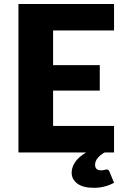

<svg xmlns="http://www.w3.org/2000/svg" viewBox="-20 -748 613 942"><path d="M502.5 83.5Q513 83.5 516.5 93L539.5 148.5Q522 159 496 166.2Q470 173.5 440.5 173.5Q387 173.5 359.2 152.5Q331.5 131.5 331.5 99Q331.5 73.5 348.2 48Q365 22.5 402.5 0H70.5V-728.5H539.5V-598.5H240.5V-428.5H469.5V-303.5H240.5V-130H539.5V0H493.5Q474 10.5 460.2 26.2Q446.5 42 446.5 61Q446.5 73 453.2 80.2Q460 87.5 473.5 87.5Q481 87.5 485.5 87Q490 86.5 493 85.8Q496 85 498 84.2Q500 83.5 502.5 83.5Z"/></svg>

Font: Lato Black
Style: Regular
Weight: 900
Designer: Lukasz Dziedzic
Foundry: tyPoland Lukasz Dziedzic
Version: Version 2.007; 2014-02-27